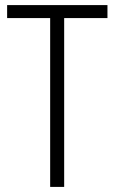

<svg xmlns="http://www.w3.org/2000/svg" viewBox="-20 -734 450 754"><path d="M232 0V-663H402V-714H8V-663H177V0Z"/></svg>

Font: Noto Sans Myanmar Condensed Light
Style: Regular
Weight: 300
Width: 3
Designer: Monotype Design Team
Foundry: Monotype Imaging Inc.
Version: Version 2.107